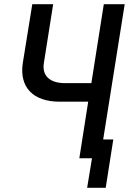

<svg xmlns="http://www.w3.org/2000/svg" viewBox="-20 -750 640 910"><path d="M356 0H416L393 140H481L517 -89H469L571 -730H472L413 -356H288C216 -356 178 -391 188 -452L232 -730H133L88 -451C71 -337 136 -268 263 -268H398Z"/></svg>

Font: JetBrains Mono Medium
Style: Italic
Weight: 436
Italic angle: -9°
Monospace: yes
Designer: Philipp Nurullin, Konstantin Bulenkov
Foundry: JetBrains
Version: Version 2.305